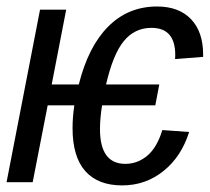

<svg xmlns="http://www.w3.org/2000/svg" viewBox="-23 -558 643 588"><path d="M123 -235.4 77.1 0H-2.9L99.6 -528.3H179.7L135.3 -299.3H218.3Q247.1 -415 308.3 -476.6Q369.6 -538.1 458 -538.1Q524.9 -538.1 562 -499.3Q599.1 -460.4 599.1 -391.1V-383.8L513.2 -377L513.7 -389.6Q513.7 -472.7 440.9 -472.7Q389.6 -472.7 356.4 -432.4Q323.2 -392.1 301.8 -299.3H464.8L452.6 -235.4H289.6Q283.2 -195.3 283.2 -162.6Q283.2 -56.2 360.8 -56.2Q398.4 -56.2 428.2 -81.3Q458 -106.4 474.1 -159.7L556.2 -153.8Q532.7 -78.6 477.8 -34.4Q422.9 9.8 351.1 9.8Q276.9 9.8 238 -34.2Q199.2 -78.1 199.2 -165.5Q199.2 -198.7 204.6 -235.4Z"/></svg>

Font: Cousine
Style: Italic
Weight: 400
Italic angle: -12°
Monospace: yes
Designer: Steve Matteson
Foundry: Monotype Imaging Inc.
Version: Version 1.21